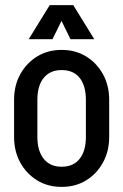

<svg xmlns="http://www.w3.org/2000/svg" viewBox="-20 -715 482 750"><path d="M315.5 -179V-326H406.5V-179ZM35 -179V-326H126V-179ZM217.8 -441.2V-520H223.8V-441.2ZM217.8 15V-63.8H223.8V15ZM35 -325Q35 -381.2 59.2 -425.1Q83.5 -469 125.1 -494.5Q166.8 -520 219.5 -520V-441.2Q175.8 -441.2 150.9 -410.9Q126 -380.5 126 -325ZM406.5 -325H315.5Q315.5 -380.5 291 -410.9Q266.5 -441.2 222 -441.2V-520Q275 -520 316.5 -494.5Q358 -469 382.2 -425.1Q406.5 -381.2 406.5 -325ZM35 -180H126Q126 -125.2 150.9 -94.5Q175.8 -63.8 219.5 -63.8V15Q166.8 15 125.1 -10.5Q83.5 -36 59.2 -80Q35 -124 35 -180ZM406.5 -180Q406.5 -124 382.2 -80Q358 -36 316.5 -10.5Q275 15 222 15V-63.8Q266.5 -63.8 291 -94.5Q315.5 -125.2 315.5 -180ZM174.2 -695H250.2L185.2 -562H92.2ZM266.2 -695 348.2 -562H255.2L190.2 -695Z"/></svg>

Font: Akshar Light
Style: Regular
Weight: 300
Designer: Tall Chai
Foundry: Tall Chai
Version: Version 1.100